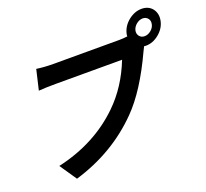

<svg xmlns="http://www.w3.org/2000/svg" viewBox="-149 -1033 1358 1267"><g transform="rotate(-20 530.0 -399.0)"><path d="M969 -693Q990 -710 995 -733Q1001 -757 988 -774Q974 -791 952 -791Q928 -791 907 -774Q886 -757 880 -733Q875 -710 888 -693Q901 -676 925 -676Q948 -676 969 -693ZM758 -710Q786 -710 816 -714Q816 -726 818 -733Q830 -783 873 -818Q917 -853 966 -853Q1015 -853 1042 -818Q1068 -782 1057 -733Q1046 -684 1003 -649Q960 -614 911 -614Q902 -614 898 -615L883 -585Q772 -345 649 -221Q458 -27 183 55L102 -64Q369 -124 548 -299Q665 -413 731 -581H265Q198 -581 145 -577L178 -718Q234 -710 295 -710Z"/></g></svg>

Font: KaiGen Gothic CN Bold
Style: Bold
Weight: 700
Designer: Ryoko NISHIZUKA  (kana & ideographs); Paul D. Hunt (Latin, Greek & Cyrillic); Wenlong ZHANG  (bopomofo); Sandoll Communi
Foundry: Adobe Systems Incorporated
Version: Version 1.002.20150501